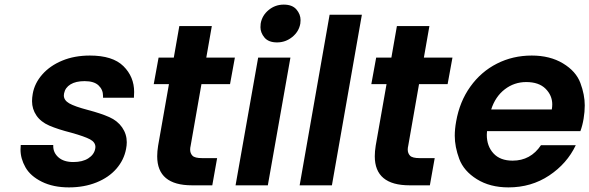

<svg xmlns="http://www.w3.org/2000/svg" viewBox="-20 -804 2557 833"><path d="M279 9Q211 9 161.5 -15.5Q112 -40 90.5 -78Q69 -116 69 -155Q69 -165 70 -175H211Q211 -173 211 -170Q211 -141 234 -121Q257 -101 298 -101Q338 -101 363 -117Q388 -133 393 -158Q394 -162 394 -166Q394 -187 370.5 -199.5Q347 -212 290 -228Q231 -243 194 -259Q157 -275 138 -303Q119 -331 119 -365Q119 -380 122 -397Q130 -443 163.5 -481Q197 -519 250 -541Q303 -563 370 -563Q469 -563 515.5 -517Q562 -471 562 -405Q562 -393 561 -380H427Q427 -384 427 -388Q427 -415 407.5 -433.5Q388 -452 347 -452Q309 -452 286 -438Q263 -424 258 -399Q257 -394 257 -390Q257 -369 280.5 -355.5Q304 -342 361 -327Q418 -312 454 -296Q490 -280 510 -251Q530 -222 530 -187Q530 -173 527 -158Q518 -110 485 -72Q452 -34 398.5 -12.5Q345 9 279 9Z M854 -439 807 -171Q805 -163 805 -155Q805 -139 815 -128.5Q825 -118 857 -118H922L901 0H813Q662 0 662 -126Q662 -147 666 -172L713 -439H647L668 -554H734L758 -691H899L875 -554H999L978 -439Z M1182 -620Q1145 -620 1127.5 -641Q1110 -662 1110 -686Q1110 -694 1111 -702Q1117 -737 1145.5 -760.5Q1174 -784 1211 -784Q1248 -784 1266 -763Q1284 -742 1284 -717Q1284 -710 1283 -702Q1277 -667 1248 -643.5Q1219 -620 1182 -620ZM1240 -554 1142 0H1002L1100 -554Z M1550 -740 1420 0H1280L1410 -740Z M1798 -439 1751 -171Q1749 -163 1749 -155Q1749 -139 1759 -128.5Q1769 -118 1801 -118H1866L1845 0H1757Q1606 0 1606 -126Q1606 -147 1610 -172L1657 -439H1591L1612 -554H1678L1702 -691H1843L1819 -554H1943L1922 -439Z M2512 -289Q2507 -259 2498 -235H2093Q2092 -227 2092 -219Q2092 -170 2121 -138.5Q2150 -107 2204 -107Q2282 -107 2327 -174H2478Q2440 -94 2362.5 -42.5Q2285 9 2186 9Q2106 9 2049 -26.5Q1992 -62 1972.5 -114.5Q1953 -167 1953 -215Q1953 -244 1959 -277Q1974 -363 2020.5 -428Q2067 -493 2136 -528Q2205 -563 2287 -563Q2366 -563 2422.5 -529Q2479 -495 2498 -444Q2517 -393 2517 -347Q2517 -319 2512 -289ZM2374 -329Q2376 -341 2376 -351Q2376 -390 2347 -419Q2318 -448 2263 -448Q2211 -448 2170 -416.5Q2129 -385 2111 -329Z"/></svg>

Font: Fz Poppins SemBd
Style: Italic
Weight: 600
Italic angle: -10°
Designer: Ninad Kale (Devanagari), Jonny Pinhorn (Latin)
Foundry: Indian Type Foundry
Version: Vit hóa bi Vntype.Com & FontZin.Com